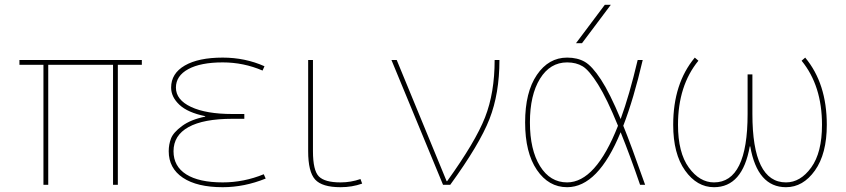

<svg xmlns="http://www.w3.org/2000/svg" viewBox="-20 -770 3526 800"><path d="M471 -500V0H451V-500H181V0H161V-500H61V-520H571V-500Z M835 -284V-286Q762 -301 727.5 -333.5Q693 -366 693 -405Q693 -464 750 -497Q807 -530 908 -530Q1001 -530 1082 -494L1074 -476Q995 -510 908 -510Q816 -510 764.5 -482Q713 -454 713 -405Q713 -354 776 -324.5Q839 -295 948 -295H998V-275H948Q828 -275 765.5 -240.5Q703 -206 703 -140Q703 -77 756 -43.5Q809 -10 908 -10Q996 -10 1079 -44L1087 -26Q998 10 908 10Q801 10 742 -29.5Q683 -69 683 -140Q683 -168 692.5 -193Q702 -218 738.5 -245Q775 -272 835 -284Z M1284 -520V-140Q1284 -60 1308.5 -35Q1333 -10 1399 -10Q1442 -10 1482 -24L1489 -5Q1447 10 1399 10Q1322 10 1293 -22Q1264 -54 1264 -140V-520Z M1633 -520 1841 -15H1843Q1961 -179 2001 -281Q2041 -383 2041 -520H2061Q2061 -380 2019.5 -274Q1978 -168 1856 0H1826L1611 -520Z M2405 -590H2380L2500 -750H2525ZM2555 -246Q2509 -359 2472 -418Q2435 -477 2408 -493.5Q2381 -510 2343 -510Q2272 -510 2230 -442Q2188 -374 2188 -260Q2188 -146 2230 -78Q2272 -10 2343 -10Q2462 -10 2555 -246ZM2566 -219Q2472 10 2343 10Q2266 10 2217 -62Q2168 -134 2168 -260Q2168 -386 2217 -458Q2266 -530 2343 -530Q2386 -530 2416.5 -512.5Q2447 -495 2484 -438.5Q2521 -382 2566 -274Q2602 -372 2637 -520H2658Q2620 -357 2577 -246Q2607 -173 2668 0H2647Q2606 -120 2566 -219Z M3425 -250Q3425 -129 3375.5 -59.5Q3326 10 3255 10Q3136 10 3106 -160H3104Q3074 10 2955 10Q2884 10 2834.5 -59.5Q2785 -129 2785 -250Q2785 -422 2875 -530L2890 -517Q2805 -413 2805 -250Q2805 -134 2850 -72Q2895 -10 2955 -10Q3095 -10 3095 -295V-460H3115V-295Q3115 -10 3255 -10Q3315 -10 3360 -72Q3405 -134 3405 -250Q3405 -413 3320 -517L3335 -530Q3425 -422 3425 -250Z"/></svg>

Font: M PLUS 1p Thin
Style: Regular
Weight: 250
Version: Version 1.062